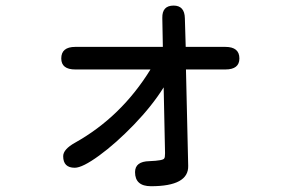

<svg xmlns="http://www.w3.org/2000/svg" viewBox="-20 -596 1040 681"><path d="M459 14.6Q459 -23.4 509.8 -24.4Q559.6 -26.4 562.5 -34.2Q565.4 -37.1 565.4 -52.7L560.5 -286.1Q519.5 -220.7 455.6 -154.3Q391.6 -87.9 332 -44.4Q272.5 -1 245.1 -1Q204.1 -1 204.1 -42Q204.1 -66.4 246.1 -89.8Q410.2 -181.6 513.7 -349.6H247.1Q197.3 -349.6 197.3 -388.7Q197.3 -429.7 247.1 -429.7H557.6L555.7 -532.2Q554.7 -576.2 595.7 -576.2Q634.8 -576.2 635.7 -531.2L638.7 -429.7H779.3Q829.1 -429.7 829.1 -388.7Q829.1 -349.6 779.3 -349.6H639.6L647.5 -7.8Q649.4 64.5 515.6 64.5Q459 64.5 459 14.6Z"/></svg>

Font: jf-openhuninn-2.1
Style: Regular
Weight: 400
Designer: [Kosugi Maru]
Designed by MOTOYA      

[Varela Round]
Joe Prince (Latin component); Avraham Cornfeld (Hebrew component)
Foundry: justfont Co., Ltd.
Version: 2.1